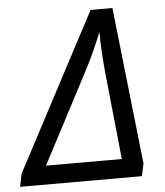

<svg xmlns="http://www.w3.org/2000/svg" viewBox="-79 -759 692 805"><g transform="rotate(-5 267.5 -356.5)"><path d="M-27 0 -16 -54 332 -713H424L497 -53L486 0ZM89 -79H408L370 -449Q361 -545 361 -618Q345 -578 327 -538Q309 -498 284 -451Z"/></g></svg>

Font: BC Sans
Style: Italic
Weight: 400
Italic angle: -12°
Designer: Monotype Design Team
Designer: Province of B.C.
Foundry: Monotype Imaging Inc.
Version: Version 2.000;GOOG;noto-source:20170915:90ef993387c0